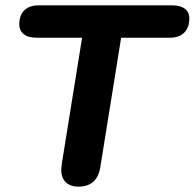

<svg xmlns="http://www.w3.org/2000/svg" viewBox="-20 -690 728 718"><path d="M209 -56Q210 -67 211 -77L287 -549H116Q85 -549 68.5 -562.5Q52 -576 52 -599Q52 -633 71 -651.5Q90 -670 124 -670H624Q654 -670 671 -657.5Q688 -645 688 -621Q688 -587 669 -568Q650 -549 616 -549H433L355 -64Q343 8 273 8Q243 8 226 -8.5Q209 -25 209 -56Z"/></svg>

Font: SN Pro Bold
Style: Bold Italic
Weight: 700
Italic angle: -9°
Designer: Tobias Whetton
Foundry: Supernotes
Version: Version 1.003